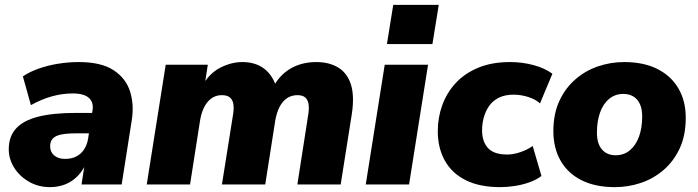

<svg xmlns="http://www.w3.org/2000/svg" viewBox="-20 -758 2867 789"><path d="M185 11Q138 11 99.5 -11Q61 -33 38.5 -68.5Q16 -104 16 -145Q16 -197 46 -230Q76 -263 137 -278.5Q198 -294 291 -294H370L356 -210H291Q254 -210 230.5 -205Q207 -200 196.5 -188Q186 -176 186 -157Q186 -133 203 -119Q220 -105 247 -105Q274 -105 293.5 -115Q313 -125 325.5 -144Q338 -163 342 -188L360 -303Q366 -336 346 -355Q326 -374 279 -374Q236 -374 193 -362Q150 -350 107 -326L74 -444Q100 -462 137.5 -475.5Q175 -489 218 -496Q261 -503 304 -503Q395 -503 446 -470Q497 -437 514.5 -382Q532 -327 521 -261L480 0H315L330 -96H338Q323 -59 299.5 -35Q276 -11 247 0Q218 11 185 11Z M583 0 661 -492H834L820 -402H809Q839 -456 884.5 -479.5Q930 -503 976 -503Q1030 -503 1066 -475.5Q1102 -448 1118 -393L1104 -403Q1132 -453 1177 -478Q1222 -503 1280 -503Q1332 -503 1369 -481Q1406 -459 1421.5 -412.5Q1437 -366 1426 -291L1380 0H1202L1247 -289Q1251 -315 1247.5 -332.5Q1244 -350 1233 -358.5Q1222 -367 1202 -367Q1178 -367 1159.5 -354.5Q1141 -342 1129 -319Q1117 -296 1111 -262L1070 0H892L938 -289Q942 -315 938.5 -332.5Q935 -350 923.5 -358.5Q912 -367 892 -367Q874 -367 859.5 -360Q845 -353 833.5 -339.5Q822 -326 814 -306.5Q806 -287 802 -262L761 0Z M1570 -577 1596 -738H1783L1757 -577ZM1483 0 1561 -492H1739L1661 0Z M2036 11Q1951 11 1894 -17.5Q1837 -46 1808 -98Q1779 -150 1779 -219Q1779 -275 1797.5 -326Q1816 -377 1853 -417Q1890 -457 1946 -480Q2002 -503 2076 -503Q2126 -503 2172.5 -490.5Q2219 -478 2250 -455L2199 -333Q2181 -350 2150.5 -359.5Q2120 -369 2091 -369Q2055 -369 2030 -356.5Q2005 -344 1990 -322.5Q1975 -301 1968 -275Q1961 -249 1961 -222Q1961 -177 1985 -150Q2009 -123 2065 -123Q2089 -123 2117.5 -132.5Q2146 -142 2169 -158L2205 -35Q2186 -20 2157.5 -9.5Q2129 1 2097 6Q2065 11 2036 11Z M2507 11Q2426 11 2369.5 -17.5Q2313 -46 2283.5 -98Q2254 -150 2254 -219Q2254 -290 2278.5 -343Q2303 -396 2344.5 -432Q2386 -468 2438 -485.5Q2490 -503 2545 -503Q2625 -503 2681.5 -474.5Q2738 -446 2768 -394.5Q2798 -343 2798 -274Q2798 -202 2773.5 -149Q2749 -96 2707.5 -60Q2666 -24 2614 -6.5Q2562 11 2507 11ZM2510 -120Q2544 -120 2568.5 -140.5Q2593 -161 2606 -197Q2619 -233 2619 -279Q2619 -324 2598.5 -348Q2578 -372 2541 -372Q2508 -372 2483.5 -352Q2459 -332 2446 -296Q2433 -260 2433 -213Q2433 -168 2453.5 -144Q2474 -120 2510 -120Z"/></svg>

Font: Nunito Sans 12pt ExtraLight 12pt Black
Style: Italic
Weight: 900
Italic angle: -9°
Version: Version 3.101;gftools[0.9.27]